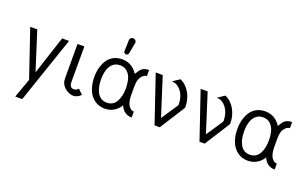

<svg xmlns="http://www.w3.org/2000/svg" viewBox="-106 -1287 3199 2008"><g transform="rotate(20 1494.0 -282.5)"><path d="M219.2 0 142.1 214.8 219.7 215.3 472.2 -523.9H395L254.9 -95.2L118.2 -523.9H40L217.8 0Z M565.9 -524.4 566.4 -141.1C566.4 -120.6 570.3 -101.6 578.1 -85C585.9 -68.4 595.7 -55.2 606.9 -44.9C618.2 -34.7 630.4 -25.4 643.6 -18.6C656.7 -11.7 668.5 -6.8 679.2 -3.9C689.9 -1 699.2 0 707 0C720.7 0 733.4 -2.4 745.1 -7.3C756.8 -12.2 765.1 -16.6 770.5 -20.5C775.9 -24.4 782.7 -31.2 792 -40L739.7 -89.8L732.4 -83L724.6 -77.1L715.8 -71.3L705.1 -67.4L691.9 -65.9C658.7 -65.9 642.1 -85.9 642.1 -126V-524.4Z M1053.2 -621.6C1053.2 -616.7 1054.2 -612.8 1056.2 -608.9L1059.1 -604.5C1063.5 -599.6 1069.3 -596.7 1076.7 -595.7H1079.6C1085 -595.7 1089.8 -596.7 1094.7 -599.6C1101.1 -603 1104.5 -608.9 1106 -616.2L1129.4 -738.8C1129.4 -740.2 1129.9 -742.2 1129.9 -743.7C1129.9 -751 1127.9 -756.8 1124.5 -762.7C1123.5 -764.2 1122.6 -765.6 1121.1 -767.6C1115.7 -774.4 1107.9 -778.3 1098.1 -779.3C1095.7 -779.8 1093.8 -779.8 1091.3 -779.8C1085.4 -779.8 1080.1 -778.3 1074.7 -775.4C1064.5 -769.5 1058.6 -759.8 1057.1 -746.6ZM923.8 -262.2C923.8 -301.8 928.7 -336.4 937.5 -366.2C946.3 -396 961.4 -420.4 982.4 -439.5C1003.4 -458.5 1030.8 -467.8 1062.5 -467.8C1094.2 -467.8 1120.6 -458.5 1141.6 -439.5C1162.6 -420.4 1177.7 -396 1186.5 -366.2C1195.3 -336.4 1200.2 -301.8 1200.2 -262.2C1200.2 -232.9 1197.8 -206.1 1192.4 -181.2C1187 -156.2 1178.7 -133.8 1168 -114.3C1157.2 -94.7 1143.1 -79.6 1125 -68.4C1106.9 -57.1 1086.4 -51.8 1062.5 -51.8C1038.6 -51.8 1017.1 -57.1 999 -68.4C981 -79.6 966.8 -94.7 956.1 -114.3C945.3 -133.8 937 -156.2 931.6 -181.2C926.3 -206.1 923.8 -232.9 923.8 -262.2ZM1360.8 4.9V-61.5C1339.8 -61.5 1320.8 -72.8 1304.2 -95.7C1287.1 -119.1 1278.3 -154.8 1276.4 -203.1V-314.5C1276.9 -356 1283.2 -387.7 1296.4 -409.2C1315.9 -440.9 1338.4 -457 1362.8 -457V-524.4C1311 -524.4 1275.4 -504.4 1255.4 -464.8C1245.1 -451.2 1238.3 -441.4 1234.9 -435.1C1220.2 -460 1201.7 -480.5 1178.7 -497.6C1146 -522 1107.4 -534.2 1062.5 -534.2C1028.3 -534.2 997.1 -527.3 969.7 -513.7C942.4 -500 920.4 -480.5 902.8 -456.1C885.3 -431.6 872.1 -402.3 862.8 -369.6C853.5 -336.9 848.6 -300.8 848.6 -262.2C848.6 -210 856.9 -163.6 872.6 -122.6C888.2 -81.5 912.6 -48.3 945.3 -23.4C978 1.5 1017.1 14.2 1062.5 14.2C1107.9 14.2 1147 1.5 1179.7 -23.4C1202.6 -41 1221.2 -62 1235.8 -87.4V-81.1C1235.8 -81.1 1236.3 -79.1 1237.8 -76.2C1262.2 -22.9 1303.2 3.9 1360.8 4.9Z M1614.3 0H1672.4L1849.1 -278.3C1850.6 -280.3 1851.1 -283.7 1850.6 -288.6H1852.1C1852.1 -316.4 1848.6 -343.8 1842.3 -370.1C1835.9 -396.5 1826.2 -421.4 1813 -444.3C1799.8 -467.3 1784.2 -487.8 1766.6 -504.9C1749 -522 1728 -536.1 1704.1 -545.9L1627 -494.1C1668.5 -494.1 1704.1 -474.6 1733.4 -435.5C1762.7 -396.5 1777.3 -347.7 1777.3 -288.6L1772.9 -278.3L1651.4 -95.2L1514.6 -523.9H1436.5Z M2114.3 0H2172.4L2349.1 -278.3C2350.6 -280.3 2351.1 -283.7 2350.6 -288.6H2352.1C2352.1 -316.4 2348.6 -343.8 2342.3 -370.1C2335.9 -396.5 2326.2 -421.4 2313 -444.3C2299.8 -467.3 2284.2 -487.8 2266.6 -504.9C2249 -522 2228 -536.1 2204.1 -545.9L2127 -494.1C2168.5 -494.1 2204.1 -474.6 2233.4 -435.5C2262.7 -396.5 2277.3 -347.7 2277.3 -288.6L2272.9 -278.3L2151.4 -95.2L2014.6 -523.9H1936.5Z M2515.6 -262.2C2515.6 -301.8 2520.5 -336.4 2529.3 -366.2C2538.1 -396 2553.2 -420.4 2574.2 -439.5C2595.2 -458.5 2622.6 -467.8 2654.3 -467.8C2686 -467.8 2712.4 -458.5 2733.4 -439.5C2754.4 -420.4 2769.5 -396 2778.3 -366.2C2787.1 -336.4 2792 -301.8 2792 -262.2C2792 -232.9 2789.6 -206.1 2784.2 -181.2C2778.8 -156.2 2770.5 -133.8 2759.8 -114.3C2749 -94.7 2734.9 -79.6 2716.8 -68.4C2698.7 -57.1 2678.2 -51.8 2654.3 -51.8C2630.4 -51.8 2608.9 -57.1 2590.8 -68.4C2572.8 -79.6 2558.6 -94.7 2547.9 -114.3C2537.1 -133.8 2528.8 -156.2 2523.4 -181.2C2518.1 -206.1 2515.6 -232.9 2515.6 -262.2ZM2952.6 4.9V-61.5C2931.6 -61.5 2912.6 -72.8 2896 -95.7C2878.9 -119.1 2870.1 -154.8 2868.2 -203.1V-314.5C2868.7 -356 2875 -387.7 2888.2 -409.2C2907.7 -440.9 2930.2 -457 2954.6 -457V-524.4C2902.8 -524.4 2867.2 -504.4 2847.2 -464.8C2836.9 -451.2 2830.1 -441.4 2826.7 -435.1C2812 -460 2793.5 -480.5 2770.5 -497.6C2737.8 -522 2699.2 -534.2 2654.3 -534.2C2620.1 -534.2 2588.9 -527.3 2561.5 -513.7C2534.2 -500 2512.2 -480.5 2494.6 -456.1C2477.1 -431.6 2463.9 -402.3 2454.6 -369.6C2445.3 -336.9 2440.4 -300.8 2440.4 -262.2C2440.4 -210 2448.7 -163.6 2464.4 -122.6C2480 -81.5 2504.4 -48.3 2537.1 -23.4C2569.8 1.5 2608.9 14.2 2654.3 14.2C2699.7 14.2 2738.8 1.5 2771.5 -23.4C2794.4 -41 2813 -62 2827.6 -87.4V-81.1C2827.6 -81.1 2828.1 -79.1 2829.6 -76.2C2854 -22.9 2895 3.9 2952.6 4.9Z"/></g></svg>

Font: Tuffy
Style: Regular
Weight: 500
Designer: Thatcher Ulrich, Karoly Barta and Michael Everson
Version: Version 001.270